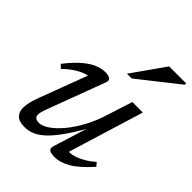

<svg xmlns="http://www.w3.org/2000/svg" viewBox="-195 -785 905 905"><g transform="rotate(45 258.0 -332.0)"><path d="M282 -20 337.5 -198H339.5Q302 -132 271.5 -90.8Q241 -49.5 215.5 -27.8Q190 -6 167.5 2Q145 10 122 10Q85.5 10 69.2 -6.2Q53 -22.5 53 -50Q53 -66.5 58.2 -88.5Q63.5 -110.5 75 -140.5L171.5 -397L185 -375.5Q167.5 -376.5 144.8 -368.5Q122 -360.5 97.5 -344.2Q73 -328 50 -305L32.5 -321.5Q69.5 -369 100.5 -395.2Q131.5 -421.5 158.5 -432.2Q185.5 -443 209.5 -443Q231.5 -443 241.5 -435Q251.5 -427 245 -411L134 -114Q130.5 -103 128 -93.8Q125.5 -84.5 125.5 -77Q125.5 -65 133 -58.5Q140.5 -52 157 -52Q178 -52 205.2 -70.5Q232.5 -89 261 -122.8Q289.5 -156.5 315.2 -203.5Q341 -250.5 358.5 -308L398.5 -433H468.5L348 -40L347 -56Q364 -54 386 -60.2Q408 -66.5 432.2 -80.5Q456.5 -94.5 479.5 -114.5L494.5 -97Q439 -35 398.2 -12.5Q357.5 10 324.5 10Q297 10 287.5 2.8Q278 -4.5 282 -20ZM286 -509.5 402.5 -674.5H516L515.5 -665.5L318 -509.5Z"/></g></svg>

Font: Newsreader 17pt
Style: Italic
Weight: 400
Italic angle: -17°
Version: Version 1.003